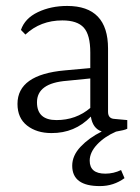

<svg xmlns="http://www.w3.org/2000/svg" viewBox="-20 -442 473 649"><path d="M105 -96.2Q105 -36.1 170.9 -36.1Q236.8 -36.1 285.2 -77.1V-176.8L206.1 -168.9Q105 -161.1 105 -96.2ZM318.4 187Q224.1 187.5 224.1 118.2Q224.1 84 252.4 54Q280.8 23.9 323.2 2.9V2Q293.5 -7.8 287.1 -47.9Q232.9 8.3 153.8 7.8Q104 7.8 71.5 -17.6Q39.1 -43 39.1 -90.8Q39.1 -189.9 199.2 -204.1L285.2 -211.9V-264.2Q285.2 -324.2 263.2 -348.6Q241.2 -373 190.9 -373Q116.7 -373 65.9 -325.2L50.8 -340.8Q64 -379.9 107.9 -400.9Q151.9 -421.9 207 -421.9Q345.2 -421.9 345.2 -277.8V-64Q345.2 -41 367.2 -40L410.2 -36.1V-6.8Q401.4 -2 372.1 2.9Q333 20 308.1 46.6Q283.2 73.2 283.2 101.1Q283.2 145 335.9 145Q363.8 145 389.2 132.8L400.9 160.2Q363.8 187 318.4 187Z"/></svg>

Font: Yrsa-Light
Style: Regular
Weight: 300
Designer: Anna Giedrys (Yrsa+Rasa design), David Brezina (Yrsa art-direction, Rasa art-direction, design)
Foundry: Rosetta Type Foundry
Version: Version 1.001;PS 1.1;hotconv 1.0.88;makeotf.lib2.5.647800